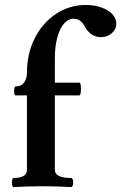

<svg xmlns="http://www.w3.org/2000/svg" viewBox="-20 -746 486 769"><path d="M34.7 -33.2Q87.9 -33.2 87.9 -65.9V-363.8H43Q38.6 -363.8 37.1 -372.8Q35.6 -381.8 37.4 -390.9Q39.1 -399.9 43 -399.9Q58.1 -399.9 68.1 -407.2Q78.1 -414.6 83 -427Q87.9 -439.5 87.9 -455.1Q87.9 -530.3 118.9 -592.3Q149.9 -654.3 204.1 -690.2Q258.3 -726.1 323.7 -726.1Q357.4 -726.1 385.5 -716.3Q413.6 -706.5 429.7 -689.5Q445.8 -672.4 445.8 -651.9Q445.8 -628.9 428 -613Q410.2 -597.2 383.8 -597.2Q363.8 -597.2 346.9 -608.4Q330.1 -619.6 318.8 -641.1Q311 -655.8 300 -663.3Q289.1 -670.9 274.9 -670.9Q252.9 -670.9 235.8 -650.9Q218.8 -630.9 209.2 -594.7Q199.7 -558.6 199.7 -512.2V-415H297.9Q302.2 -415 303.7 -402.1Q305.2 -389.2 303.5 -376.5Q301.8 -363.8 297.9 -363.8H199.7V-65.9Q199.7 -33.2 264.6 -33.2Q270 -33.2 272.2 -24.2Q274.4 -15.1 272.2 -6.1Q270 2.9 264.6 3.4Q211.4 0 149.9 0Q88.9 0 34.7 3.4Q30.3 2.9 28.6 -6.1Q26.9 -15.1 28.6 -24.2Q30.3 -33.2 34.7 -33.2Z"/></svg>

Font: Junicode Two Beta VF
Style: Regular
Weight: 400
Designer: Peter S. Baker
Foundry: Briery Creek Software
Version: Version 1.031 beta; ttfautohint (v1.8.1.43-b0c9)